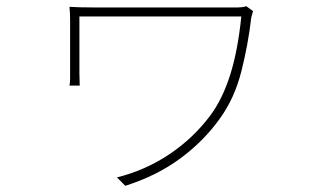

<svg xmlns="http://www.w3.org/2000/svg" viewBox="-20 -541 1040 619"><path d="M796 -505Q795 -502 793 -495.5Q791 -489 790 -484Q780 -397 758 -310.5Q736 -224 689 -159Q637 -86 561 -30Q485 26 384 58L357 31Q449 8 526.5 -44Q604 -96 659 -170Q698 -223 722.5 -301Q747 -379 758 -488Q748 -488 710 -488Q672 -488 618 -488Q564 -488 504 -488Q444 -488 388 -488Q332 -488 291.5 -488Q251 -488 236 -488Q236 -479 236 -452.5Q236 -426 236 -394Q236 -362 236 -336.5Q236 -311 236 -303Q236 -296 236.5 -286Q237 -276 237 -265H204Q206 -276 206 -286.5Q206 -297 206 -303Q206 -311 206 -334Q206 -357 206 -385.5Q206 -414 206 -439Q206 -464 206 -475Q206 -487 205.5 -498Q205 -509 204 -519Q218 -518 237.5 -517.5Q257 -517 281 -517Q286 -517 320 -517Q354 -517 404 -517Q454 -517 510 -517Q566 -517 617 -517Q668 -517 704 -517Q740 -517 748 -517Q753 -517 761 -518Q769 -519 774 -521Z"/></svg>

Font: Source Han Sans SC ExtraLight
Style: Regular
Weight: 250
Designer: Ryoko NISHIZUKA 西塚涼子 (kana, bopomofo & ideographs); Paul D. Hunt (Latin, Greek & Cyrillic); Sandoll Communications 산돌커뮤니
Foundry: Adobe
Version: Version 2.004;hotconv 1.0.118;makeotfexe 2.5.65603